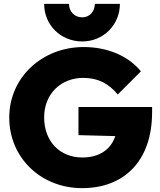

<svg xmlns="http://www.w3.org/2000/svg" viewBox="-20 -965 831 996"><path d="M406 11C622 11 769 -128 769 -383V-410H387V-264L578 -259C555 -189 495 -148 407 -148C290 -148 209 -232 209 -356C209 -479 297 -561 412 -561C488 -561 543 -532 591 -475L711 -595C647 -673 541 -721 414 -721C199 -721 28 -564 28 -355C28 -147 192 11 406 11ZM209 -945C209 -836 294 -750 407 -750C516 -750 602 -836 602 -945H472C472 -905 444 -875 407 -875C366 -875 338 -905 338 -945Z"/></svg>

Font: MV Cash ExtraBold
Style: Regular
Weight: 800
Designer: Rodrigo Fuenzalida
Foundry: fragTYPE
Version: Version 1.100;Glyphs 3.1.2 (3151)